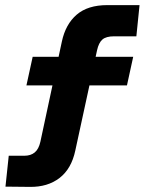

<svg xmlns="http://www.w3.org/2000/svg" viewBox="-20 -730 566 751"><path d="M1.4 0 14.2 -120.8H75.2Q100.2 -120.8 115.9 -133.8Q131.6 -146.8 138 -175.8L222 -567.6Q236.4 -635 279.8 -672.5Q323.2 -710 399.8 -710H525.8L513.4 -588H426.6Q394.8 -588 380.4 -575.3Q366 -562.6 359.6 -533.2L274.6 -141.4Q259.4 -69.6 212.8 -33.8Q166.2 2 96.4 1ZM83.4 -396 107.8 -507.8H501L476.6 -396Z"/></svg>

Font: Geist
Style: Italic
Weight: 400
Italic angle: -12°
Designer: Basement.studio, Andrés Briganti, Mateo Zaragoza
Foundry: Basement.studio, Vercel, Andrés Briganti, Guido Ferreyra, Mateo Zaragoza
Version: Version 1.500